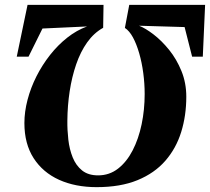

<svg xmlns="http://www.w3.org/2000/svg" viewBox="-20 -763 865 791"><path d="M825 -743 815.5 -529.5H771.5L740.5 -651.5L553 -657Q579.5 -646.5 612.8 -621Q646 -595.5 676.8 -557.5Q707.5 -519.5 727.5 -470.5Q747.5 -421.5 747.5 -364.5Q747.5 -287 726.5 -219.2Q705.5 -151.5 661 -100.5Q616.5 -49.5 546.5 -20.8Q476.5 8 378 8Q290.5 8 223.5 -22.2Q156.5 -52.5 118.5 -111.5Q80.5 -170.5 80.5 -256Q80.5 -302.5 93.5 -352Q106.5 -401.5 130.2 -448.5Q154 -495.5 186.2 -536.5Q218.5 -577.5 257.2 -608Q296 -638.5 338.5 -654L155 -645.5L97.5 -529.5H49L93.5 -743H406.5L405 -648.5Q367 -627.5 339.2 -588.5Q311.5 -549.5 293.8 -497.8Q276 -446 267 -386.8Q258 -327.5 257.5 -266Q257 -227.5 261.5 -187.8Q266 -148 279.5 -114.5Q293 -81 318.2 -60.8Q343.5 -40.5 384 -40.5Q430.5 -40.5 466.2 -68.2Q502 -96 526.5 -143.5Q551 -191 563.5 -251Q576 -311 576 -375.5Q576 -419 570.2 -462.2Q564.5 -505.5 553.5 -543.5Q542.5 -581.5 527.8 -608.8Q513 -636 494.5 -648L512.5 -743Z"/></svg>

Font: Merriweather 96pt Black
Style: Italic
Weight: 900
Italic angle: -7.8°
Version: Version 2.101